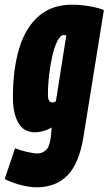

<svg xmlns="http://www.w3.org/2000/svg" viewBox="-47 -577 462 817"><path d="M-27 185 17 54Q37 62 66.5 69Q96 76 113 76Q132 76 148 62Q164 48 169 8L173 -35Q155 -24 136 -19Q117 -14 103 -14Q53 -14 30.5 -55Q8 -96 8 -162Q8 -285 35.5 -373.5Q63 -462 119 -509.5Q175 -557 259 -557Q298 -557 336.5 -550Q375 -543 395 -534L308 6Q290 118 240.5 169Q191 220 108 220Q83 220 46.5 211.5Q10 203 -27 185ZM235 -426Q230 -428 224 -428Q211 -428 198.5 -405Q186 -382 177 -344.5Q168 -307 162.5 -262Q157 -217 157 -173Q157 -141 176 -141Q184 -141 191 -147Z"/></svg>

Font: Georama ExtraCondensed ExtraBold
Style: Italic
Weight: 800
Width: 2
Italic angle: -9°
Designer: Jean-Baptiste Levee
Foundry: Production Type
Version: Version 1.000